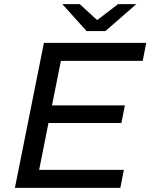

<svg xmlns="http://www.w3.org/2000/svg" viewBox="-20 -907 726 927"><path d="M169 -87H578L561 0H52L192 -700H686L669 -613H274L231 -398H583L566 -313H214ZM398 -757 281 -887H365L449 -810L550 -887H638L489 -757Z"/></svg>

Font: Montserrat Medium
Style: Italic
Weight: 500
Italic angle: -11.3°
Designer: Julieta Ulanovsky
Foundry: Julieta Ulanovsky
Version: Version 9.000; ttfautohint (v1.8.4.7-5d5b)